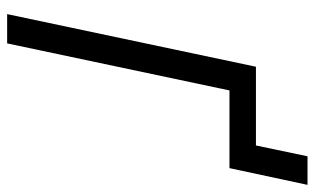

<svg xmlns="http://www.w3.org/2000/svg" viewBox="-196 -706 902 551"><g transform="rotate(90 255.5 -431.0)"><path d="M21 0 172 -714H398L429 -862H511L463 -638H240L105 0Z"/></g></svg>

Font: Noto Sans UI SemiCondensed
Style: Italic
Weight: 400
Width: 4
Italic angle: -12°
Designer: Monotype Design Team
Foundry: Monotype Imaging Inc.
Version: Version 1.901